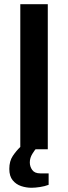

<svg xmlns="http://www.w3.org/2000/svg" viewBox="-20 -706 322 908"><path d="M76 0V-686H206V0ZM129 182Q104 182 80 174Q56 166 40 146.5Q24 127 24 93Q24 56 40.5 31.5Q57 7 77 -12H155V-8Q145 2 133 21.5Q121 41 121 62Q121 82 132.5 98Q144 114 171 114H210V168Q192 175 169 178.5Q146 182 129 182Z"/></svg>

Font: Archivo SemiBold
Style: Regular
Weight: 600
Designer: Hector Gatti
Foundry: Omnibus-Type
Version: Version 2.001